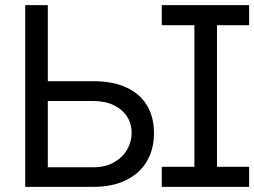

<svg xmlns="http://www.w3.org/2000/svg" viewBox="-20 -727 989 747"><path d="M579.1 -209Q579.1 -147.5 551.8 -100.1Q524.4 -52.7 471.2 -26.4Q418 0 342.8 0H78.1V-707H166V-76.2H342.8Q389.6 -76.2 423.3 -95.2Q457 -114.3 474.6 -145Q492.2 -175.8 492.2 -210.9Q492.2 -245.1 474.6 -272.9Q457 -300.8 423.3 -317.4Q389.6 -334 342.8 -334H142.6V-411.1H342.8Q418.9 -411.1 471.7 -386.7Q524.4 -362.3 551.8 -316.9Q579.1 -271.5 579.1 -209ZM609.4 -707H949.2V-628.9H609.4ZM609.4 -78.1H949.2V0H609.4ZM824.2 0H736.3V-707H824.2Z"/></svg>

Font: Pretendard GOV Variable
Style: Regular
Weight: 400
Designer: Base glyphs from Inter by Rasmus Andersson; Hangul glyphs from Noto Sans CJK(Source Han Sans) by Jang Soo-young and Kang
Foundry: Kil Hyung-jin
Version: Version 1.307;Glyphs 3.2 (3192)